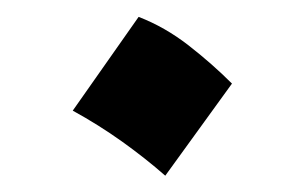

<svg xmlns="http://www.w3.org/2000/svg" viewBox="-20 -433 368 232"><path d="M147.5 -412.6Q179.2 -400.4 207.8 -378.2Q236.3 -356 260.3 -332L179.7 -220.7Q155.8 -241.7 127.4 -262Q99.1 -282.2 67.9 -299.3Z"/></svg>

Font: Pinar-DS2-FD Regular
Style: Regular
Weight: 400
Designer: Amin Abedi
Version: Version 2.000